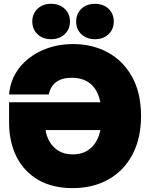

<svg xmlns="http://www.w3.org/2000/svg" viewBox="-20 -969 775 1001"><path d="M357.9 11.7Q253.4 11.7 179.4 -31.2Q105.5 -74.2 66.4 -151.4Q27.3 -228.5 27.3 -331.1V-436H503.4Q476.6 -563.5 353.5 -563.5Q301.3 -563.5 271.7 -540.3Q242.2 -517.1 234.4 -476.6H27.3Q34.2 -555.7 80.3 -614.7Q126.5 -673.8 200 -706.5Q273.4 -739.3 361.8 -739.3Q461.4 -739.3 541.5 -696Q621.6 -652.8 668.5 -568.8Q715.3 -484.9 715.3 -363.3Q715.3 -248.5 671.1 -164.3Q627 -80.1 546.6 -34.2Q466.3 11.7 357.9 11.7ZM503.4 -291H217.8Q221.7 -259.8 238.3 -230.7Q254.9 -201.7 284.9 -182.9Q314.9 -164.1 358.9 -164.1Q416.5 -164.1 453.4 -196.8Q490.2 -229.5 503.4 -291ZM475.1 -764.6Q432.1 -764.6 404.5 -790.5Q377 -816.4 377 -856.9Q377 -897.5 404.5 -923.3Q432.1 -949.2 475.1 -949.2Q518.1 -949.2 545.7 -923.3Q573.2 -897.5 573.2 -856.9Q573.2 -816.4 545.7 -790.5Q518.1 -764.6 475.1 -764.6ZM246.1 -764.6Q203.1 -764.6 175.8 -790.5Q148.4 -816.4 148.4 -856.9Q148.4 -897.5 175.8 -923.3Q203.1 -949.2 246.1 -949.2Q289.6 -949.2 317.1 -923.3Q344.7 -897.5 344.7 -856.9Q344.7 -816.4 317.1 -790.5Q289.6 -764.6 246.1 -764.6Z"/></svg>

Font: Inter Display Black
Style: Regular
Weight: 900
Designer: Rasmus Andersson
Foundry: rsms
Version: Version 4.000;git-a52131595